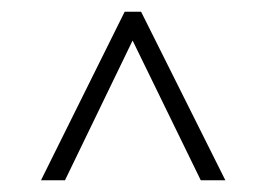

<svg xmlns="http://www.w3.org/2000/svg" viewBox="-20 -695 455 328"><path d="M193 -675H221L365 -387H323L203 -633H210L91 -387H50Z"/></svg>

Font: Gemunu Libre ExtraLight ExtraLight
Style: Regular
Weight: 250
Version: Version 1.100